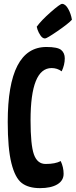

<svg xmlns="http://www.w3.org/2000/svg" viewBox="-20 -958 392 993"><path d="M213 -759Q200 -759 189.5 -774.5Q179 -790 174 -805L170 -820Q194 -853 242.5 -895.5Q291 -938 301 -938Q318 -938 332.5 -912.5Q347 -887 352 -856Q334 -836 278 -797.5Q222 -759 213 -759ZM220 -715Q278 -715 296.5 -699.5Q315 -684 315 -656Q315 -623 299 -589Q276 -606 247 -606Q138 -606 138 -336Q138 -208 155.5 -159Q173 -110 216 -110Q266 -110 294 -125Q309 -93 309 -59Q309 -24 276.5 -4.5Q244 15 187 15Q127 15 92.5 -11.5Q58 -38 39 -114Q20 -190 20 -327Q20 -715 220 -715Z"/></svg>

Font: Yanone Kaffeesatz Bold
Style: Regular
Weight: 700
Designer: Yanone (Cyrillic: Daniel Pouzeot)
Foundry: Yanone
Version: Version 1.003;PS 001.003;hotconv 1.0.88;makeotf.lib2.5.64775